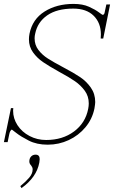

<svg xmlns="http://www.w3.org/2000/svg" viewBox="-20 -730 583 982"><path d="M41 -67Q37 -67 33 -60Q29 -53 27 -42L19 -3H0L36 -177H48L47 -164Q47 -124 69.5 -89.5Q92 -55 131 -34.5Q170 -14 216 -14Q300 -14 358.5 -57.5Q417 -101 431 -173Q434 -188 434 -201Q434 -238 413.5 -266Q393 -294 363.5 -314.5Q334 -335 282 -363Q230 -392 200 -412.5Q170 -433 149 -462Q128 -491 128 -529Q128 -543 131 -558Q146 -632 208 -671Q270 -710 356 -710Q403 -710 435 -695.5Q467 -681 485 -667.5Q503 -654 505 -654Q514 -654 516 -670L524 -707H543L508 -533H495Q496 -540 496 -554Q496 -613 459 -649.5Q422 -686 355 -686Q271 -686 221.5 -651.5Q172 -617 160 -558Q157 -546 157 -534Q157 -500 176.5 -474.5Q196 -449 225 -430.5Q254 -412 303 -386Q358 -357 390 -335.5Q422 -314 444.5 -282Q467 -250 467 -208Q467 -199 463 -175Q452 -121 417 -79Q382 -37 331.5 -13.5Q281 10 224 10Q168 10 127 -11Q86 -32 64 -49.5Q42 -67 41 -67ZM84 222Q112 199 129.5 178.5Q147 158 147 136Q147 130 144.5 125Q142 120 139 116Q130 107 130 96Q130 80 139 70.5Q148 61 162 61Q183 61 183 84Q183 88 181 102Q167 177 90 232Z"/></svg>

Font: Taviraj Thin
Style: Italic
Weight: 250
Italic angle: -12°
Designer: Katatrad Team
Foundry: CadsonDemak
Version: Version 1.001